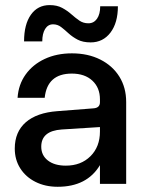

<svg xmlns="http://www.w3.org/2000/svg" viewBox="-20 -722 566 754"><path d="M175 -702Q204 -702 224.2 -691Q244.5 -680 260.2 -666Q276 -652 291.5 -641.2Q307 -630.5 327 -630.5Q348.5 -630.5 361 -648.5Q373.5 -666.5 373.5 -697.5H443Q443 -632.5 413.8 -594Q384.5 -555.5 336 -555.5Q305.5 -555.5 285 -566.2Q264.5 -577 249.2 -591Q234 -605 220 -615.8Q206 -626.5 188.5 -626.5Q168.5 -626.5 157.2 -608.2Q146 -590 146 -559.5H74.5Q74.5 -626 101.2 -664Q128 -702 175 -702ZM475.5 -321.5V0H372.5V-73.5Q321.5 11.5 206.5 11.5Q157.5 11.5 119.2 -7.8Q81 -27 59.5 -61Q38 -95 38 -138.5Q38 -204 81.2 -241.8Q124.5 -279.5 205.5 -285.5L346.5 -296.5Q372.5 -298 372.5 -320.5V-332Q372.5 -377.5 342.8 -405.2Q313 -433 262 -433Q165.5 -433 155.5 -338H49Q52.5 -390 80.5 -429.2Q108.5 -468.5 155.5 -490.5Q202.5 -512.5 262.5 -512.5Q325.5 -512.5 373.8 -488.2Q422 -464 448.8 -421Q475.5 -378 475.5 -321.5ZM142 -146Q142 -112 168 -91.8Q194 -71.5 238.5 -71.5Q298 -71.5 335.2 -108.5Q372.5 -145.5 372.5 -205.5V-223L222.5 -213.5Q142 -208 142 -146Z"/></svg>

Font: Overused Grotesk Medium
Style: Regular
Weight: 525
Version: Version 0.004